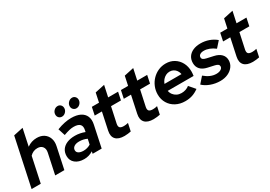

<svg xmlns="http://www.w3.org/2000/svg" viewBox="12 -1585 3419 2435"><g transform="rotate(-30 1721.5 -368.0)"><path d="M-2.2 0 146.8 -700 286.9 -729.9 234.5 -483.2Q298.8 -529.3 376.2 -529.3Q438.1 -529.3 480.4 -500.9Q522.6 -472.5 540 -423.3Q557.4 -374.2 543.6 -311.3L477.5 0H343.3L406.7 -298Q417.4 -349.8 393 -381.5Q368.6 -413.1 318.6 -413.1Q286.9 -413.1 259.7 -401.2Q232.5 -389.3 209.9 -365.3L132.1 0Z M767.6 5.6Q687 5.6 638.9 -33.9Q590.8 -73.3 590.8 -139.4Q590.8 -192.7 617.3 -231Q643.7 -269.3 692.9 -290.2Q742.1 -311 809.9 -311Q846.7 -311 883.2 -303.8Q919.7 -296.6 952 -283.8L957.8 -311.3Q969 -364.3 942.3 -390.8Q915.7 -417.2 851.7 -417.2Q823.3 -417.2 788.5 -409.2Q753.7 -401.1 704.6 -383.2L671.7 -485.9Q730.1 -508.6 782.3 -519.3Q834.4 -530 880.9 -530Q960.3 -530 1011.8 -504.2Q1063.3 -478.3 1084.1 -429.8Q1104.8 -381.3 1090.3 -313.4L1024.1 0H891.5L898.4 -32.4Q866.5 -12.7 834.7 -3.6Q802.8 5.6 767.6 5.6ZM813.8 -90.8Q842 -90.8 867.9 -98.3Q893.7 -105.8 917.1 -120.3L933.5 -196.4Q881.6 -221.3 820.3 -221.3Q773 -221.3 745.4 -202.3Q717.8 -183.3 717.8 -150.7Q717.8 -123 743.3 -106.9Q768.9 -90.8 813.8 -90.8ZM792.1 -602Q765.2 -602 747.5 -620.2Q729.8 -638.4 729.8 -666Q729.8 -699.2 753.6 -723.2Q777.4 -747.2 809.6 -747.2Q835.5 -747.2 853 -728.9Q870.4 -710.5 870.4 -683.2Q870.4 -650.7 846.8 -626.4Q823.1 -602 792.1 -602ZM1003 -602Q977.2 -602 958.9 -620.2Q940.7 -638.4 940.7 -666Q940.7 -698.5 964.7 -722.8Q988.7 -747.2 1020.7 -747.2Q1046.5 -747.2 1063.9 -728.9Q1081.3 -710.5 1081.3 -683.2Q1081.3 -650.7 1057.9 -626.4Q1034.4 -602 1003 -602Z M1357.3 6.9Q1269.5 6.9 1230.8 -35.2Q1192.1 -77.3 1208.7 -155.5L1262.1 -406.5H1156.8L1180.9 -521H1285.9L1314.3 -654.5L1455 -684.9L1419.7 -521H1564.9L1540.9 -406.5H1395.6L1346.4 -177.9Q1338.8 -139.9 1354 -123.2Q1369.2 -106.5 1411.8 -106.5Q1427.9 -106.5 1442.7 -108.6Q1457.5 -110.8 1475.5 -115.1L1451.8 -3.6Q1433.6 0.4 1407 3.6Q1380.3 6.9 1357.3 6.9Z M1783.3 6.9Q1695.5 6.9 1656.8 -35.2Q1618.1 -77.3 1634.7 -155.5L1688.1 -406.5H1582.8L1606.9 -521H1711.9L1740.3 -654.5L1881 -684.9L1845.7 -521H1990.9L1966.9 -406.5H1821.6L1772.4 -177.9Q1764.8 -139.9 1780 -123.2Q1795.2 -106.5 1837.8 -106.5Q1853.9 -106.5 1868.7 -108.6Q1883.5 -110.8 1901.5 -115.1L1877.8 -3.6Q1859.6 0.4 1833 3.6Q1806.3 6.9 1783.3 6.9Z M2245.4 10.4Q2169 10.4 2109.4 -21.4Q2049.7 -53.1 2015.8 -109.5Q1982 -165.9 1982 -237.4Q1982 -296.9 2003.9 -349.8Q2025.8 -402.7 2064.9 -443.2Q2103.9 -483.6 2154.9 -506.3Q2206 -529 2264.3 -529Q2333.2 -529 2386.2 -496.6Q2439.2 -464.2 2469.3 -407.9Q2499.5 -351.7 2499.5 -278Q2499.5 -267.3 2498.6 -254Q2497.8 -240.7 2494.3 -215.1H2115.5Q2121.5 -182.3 2140.9 -156.9Q2160.4 -131.5 2189.7 -117.2Q2219 -102.9 2255.6 -102.9Q2289 -102.9 2317.9 -112.9Q2346.9 -122.8 2369.1 -141.1L2443.6 -54.3Q2396.2 -19.9 2349.2 -4.7Q2302.3 10.4 2245.4 10.4ZM2123.9 -312H2373.2Q2367.4 -343 2351.3 -366.2Q2335.3 -389.4 2311.2 -402.4Q2287.1 -415.4 2257.3 -415.4Q2226.7 -415.4 2200.6 -402Q2174.5 -388.7 2154.7 -365.7Q2134.9 -342.7 2123.9 -312Z M2758.6 10.7Q2686.9 10.7 2621 -13.2Q2555.1 -37.1 2512.3 -78L2588.9 -165.2Q2630.8 -129.3 2673.3 -111.1Q2715.8 -92.9 2759.9 -92.9Q2800.9 -92.9 2826.3 -108.9Q2851.7 -124.9 2851.7 -149.9Q2851.7 -167.9 2837.7 -179Q2823.7 -190.1 2795 -196.5L2699.4 -217.7Q2634.7 -231.7 2601.1 -268.1Q2567.6 -304.4 2567.6 -359.4Q2567.6 -411.9 2592.7 -449.7Q2617.9 -487.5 2664.2 -508.2Q2710.6 -529 2774.2 -529Q2837.3 -529 2895.3 -508.5Q2953.3 -487.9 2998.8 -449.3L2924 -365.5Q2884.9 -395.7 2844.4 -411.4Q2804 -427.1 2765.2 -427.1Q2729.2 -427.1 2708.2 -413.1Q2687.2 -399.1 2687.2 -374.7Q2687.2 -356 2701.4 -344.7Q2715.6 -333.3 2748.6 -326.2L2844.2 -305Q2910.2 -290.8 2945.1 -254.9Q2980.1 -219 2980.1 -166.2Q2980.1 -116.2 2951.1 -75.9Q2922.1 -35.6 2872.1 -12.4Q2822.1 10.7 2758.6 10.7Z M3237.3 6.9Q3149.5 6.9 3110.8 -35.2Q3072.1 -77.3 3088.7 -155.5L3142.1 -406.5H3036.8L3060.9 -521H3165.9L3194.3 -654.5L3335 -684.9L3299.7 -521H3444.9L3420.9 -406.5H3275.6L3226.4 -177.9Q3218.8 -139.9 3234 -123.2Q3249.2 -106.5 3291.8 -106.5Q3307.9 -106.5 3322.7 -108.6Q3337.5 -110.8 3355.5 -115.1L3331.8 -3.6Q3313.6 0.4 3287 3.6Q3260.3 6.9 3237.3 6.9Z"/></g></svg>

Font: Red Hat Display
Style: Italic
Weight: 300
Italic angle: -12°
Designer: Pentagram, MCKL
Foundry: Pentagram, MCKL
Version: Version 1.023